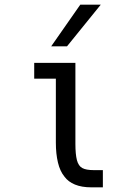

<svg xmlns="http://www.w3.org/2000/svg" viewBox="-20 -801 568 825"><path d="M325 -781H413L268 -602H200ZM373 4Q331 4 302 -8Q273 -20 257 -42Q238 -65 229 -102.5Q220 -140 220 -188V-463H127V-531H304V-183Q304 -138 310.5 -113Q317 -88 333.5 -79Q350 -70 383 -70H422V4Z"/></svg>

Font: PlemolJP
Style: Regular
Weight: 400
Monospace: yes
Version: v2.0.4; ttfautohint (v1.8.4.7-5d5b-dirty) -l 6 -r 45 -G 200 